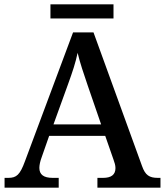

<svg xmlns="http://www.w3.org/2000/svg" viewBox="-20 -863 758 883"><path d="M212 -778H502V-843H212ZM1 0H250V-45H222C181 -45 161 -60 161 -91C161 -104 165 -122 171 -138L206 -238H464L502 -129C507 -115 511 -103 511 -90C511 -59 491 -45 454 -45H428V0H718V-45H706C667 -45 648 -57 633 -100L410 -714H316L95 -122C72 -59 56 -45 18 -45H1ZM226 -291 293 -476C314 -534 327 -573 337 -620C348 -573 365 -524 384 -468L445 -291Z"/></svg>

Font: Noto Serif Gurmukhi Medium
Style: Regular
Weight: 500
Designer: Vaibhav Singh and the Monotype Design Team
Foundry: Monotype Imaging Inc.
Version: Version 2.004